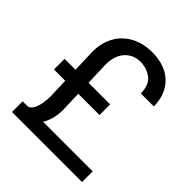

<svg xmlns="http://www.w3.org/2000/svg" viewBox="-198 -849 978 978"><g transform="rotate(45 291.0 -360.5)"><path d="M372.6 -380.9H216.8L212.4 -507.3C212.4 -551.3 223.6 -585 246.1 -608.9C268.1 -632.3 295.4 -644 327.6 -644C357.9 -644 384.8 -635.3 408.2 -618.2C431.6 -600.6 443.4 -571.3 443.4 -530.8H537.1C537.1 -587.4 519.5 -633.3 484.4 -668.5C448.7 -703.1 399.4 -720.7 335.4 -720.7C211.4 -720.7 118.7 -641.6 118.7 -507.3L123 -380.9H44.4V-304.2H125.5L129.4 -195.8C129.4 -181.6 127.9 -165.5 125.5 -147.9C119.6 -112.8 106.9 -82.5 84 -76.7H46.4V0H550.8V-76.7H193.4C213.4 -107.4 223.6 -150.9 223.1 -196.3L219.2 -304.2H372.6Z"/></g></svg>

Font: Vazirmatn
Style: Regular
Weight: 400
Designer: Saber Rastikerdar
Foundry: Saber Rastikerdar
Version: Version 33.003